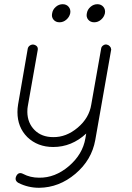

<svg xmlns="http://www.w3.org/2000/svg" viewBox="-20 -700 628 913"><path d="M502 -480Q508 -474 508 -467Q510 -464 508 -460L433 -34Q416 61 338.5 126.5Q261 192 166 193Q114 193 68 170Q47 158 58 136Q69 116 90 127Q124 145 166 145Q242 146 307.5 90Q373 34 386 -42L390 -65Q321 -1 233 -1Q159 -1 110 -48Q63 -95 63 -167Q63 -185 66 -203L112 -469Q114 -478 122 -483.5Q130 -489 140 -488Q164 -482 159 -460L112 -194Q110 -185 110 -167Q111 -115 144.5 -81.5Q178 -48 233 -48Q295 -47 349.5 -93Q404 -139 414 -203L461 -469Q462 -478 470.5 -484Q479 -490 488 -488Q497 -486 502 -480ZM228 -637Q231 -655 245.5 -667.5Q260 -680 278 -680Q296 -680 306.5 -667.5Q317 -655 314 -637Q310 -619 295.5 -606.5Q281 -594 263 -594Q245 -594 234.5 -606.5Q224 -619 228 -637ZM393 -637Q396 -655 410.5 -667.5Q425 -680 443 -680Q461 -680 471.5 -667.5Q482 -655 479 -637Q475 -619 460.5 -606.5Q446 -594 428 -594Q410 -594 399.5 -606.5Q389 -619 393 -637Z"/></svg>

Font: Quicksand
Style: Italic
Weight: 400
Italic angle: -12°
Designer: Andrew Paglinawan
Foundry: Andrew Paglinawan
Version: 1.002